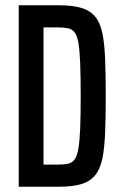

<svg xmlns="http://www.w3.org/2000/svg" viewBox="-20 -708 460 728"><path d="M51 0V-688H203Q254 -688 287 -678.5Q320 -669 339.5 -646.5Q359 -624 367.5 -585Q376 -546 378.5 -486.5Q381 -427 381 -344Q381 -261 378.5 -202Q376 -143 367.5 -104Q359 -65 339.5 -42Q320 -19 287 -9.5Q254 0 203 0ZM145 -84H202Q224 -84 239 -87.5Q254 -91 263 -103.5Q272 -116 277 -143.5Q282 -171 284 -220Q286 -269 286 -344Q286 -419 284 -468Q282 -517 277.5 -544.5Q273 -572 263.5 -584.5Q254 -597 239 -600.5Q224 -604 202 -604H145Z"/></svg>

Font: Saira ExtraCondensed SemiBold
Style: Regular
Weight: 600
Width: 2
Designer: Hector Gatti with collaboration of the Omnibus-Type team
Foundry: Omnibus-Type
Version: Version 1.101